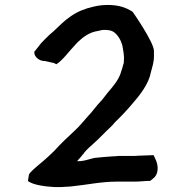

<svg xmlns="http://www.w3.org/2000/svg" viewBox="-20 -756 688 777"><path d="M119 -545C117 -529 137 -508 162 -509L198 -501L208 -496C233 -511 256 -545 293 -584C317 -607 342 -626 378 -631C386 -633 393 -635 401 -635C418 -635 429 -633 438 -628C456 -617 469 -594 475 -573C478 -554 484 -531 481 -509V-508C482 -505 481 -503 480 -498C478 -494 477 -489 476 -484C473 -475 470 -465 467 -456C456 -428 438 -407 415 -380L394 -353C387 -345 381 -339 375 -332C362 -317 351 -301 337 -287C319 -267 302 -245 283 -228C255 -202 225 -174 201 -147C187 -133 171 -118 157 -106C125 -79 102 -61 97 -49L93 -23L95 -22C117 -7 163 -1 201 1H222C228 1 234 1 243 0C252 0 262 -1 272 -2C331 -8 390 -21 452 -21H525C546 -21 568 -24 586 -24H588C598 -33 610 -38 616 -58C623 -88 610 -110 603 -125L602 -128H599C581 -128 561 -126 542 -126H541C532 -125 525 -125 518 -125H470C464 -125 457 -125 450 -124L432 -123C409 -122 386 -119 364 -117H363C344 -113 326 -106 307 -104H292C299 -112 309 -122 315 -131H316C323 -143 338 -157 353 -170C366 -181 386 -201 401 -216C415 -231 431 -243 446 -262C468 -283 490 -306 513 -333C547 -372 582 -416 591 -465C596 -484 603 -504 603 -527V-550C603 -585 517 -708 517 -708C491 -725 462 -736 415 -736C384 -736 360 -730 336 -723H335L310 -714C282 -703 251 -681 230 -661C209 -642 200 -631 181 -616C170 -606 158 -593 147 -582C134 -565 123 -551 121 -549L119 -548Z"/></svg>

Font: Hussar Pisanka
Style: SbdKur
Weight: 600
Designer: Robert Jablonski
Foundry: Cannot Into Space Fonts
Version: Version 1.070